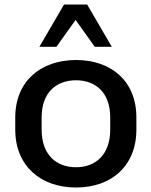

<svg xmlns="http://www.w3.org/2000/svg" viewBox="-20 -812 663 842"><path d="M313.5 10.3C467.8 10.3 578.1 -83.5 578.1 -243.7V-296.9C578.1 -456.5 467.8 -548.8 313.5 -548.8C159.2 -548.8 46.9 -456.5 46.9 -296.9V-243.7C46.9 -83.5 159.2 10.3 313.5 10.3ZM313.5 -78.6C227.5 -78.6 162.6 -132.3 162.6 -243.7V-296.9C162.6 -407.2 227.5 -460 313.5 -460C398.4 -460 463.4 -407.2 463.4 -296.9V-243.7C463.4 -132.8 398.4 -78.6 313.5 -78.6ZM227.5 -606.9 311.5 -724.6 395.5 -606.9H470.2L362.3 -792H260.7L152.8 -606.9Z"/></svg>

Font: Winston Medium
Style: Regular
Weight: 500
Designer: Vernon Adams, Kim Jin-seong, David Berlow, Cristiano Sobral
Foundry: The Winston Project Authors
Version: Version 3.004